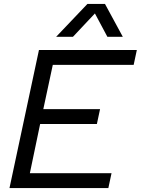

<svg xmlns="http://www.w3.org/2000/svg" viewBox="-20 -951 712 971"><path d="M28 0 177 -698H672L656 -623H247L199 -399H486L470 -324H183L131 -75H544L528 0ZM264 -765 422 -931H511L601 -765H523L460 -883L349 -765Z"/></svg>

Font: Azeret Mono Thin Light
Style: Italic
Weight: 300
Italic angle: -12°
Version: Version 1.002